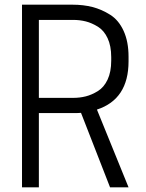

<svg xmlns="http://www.w3.org/2000/svg" viewBox="-20 -800 624 820"><path d="M146 -317V0H74V-780H290Q336 -780 375 -770Q414 -760 450.5 -737Q487 -714 508 -668Q529 -622 529 -558V-538Q529 -376 394 -332L529 0H450L326 -318Q314 -317 290 -317ZM146 -382H292Q321 -382 346.5 -388.5Q372 -395 398 -411Q424 -427 439.5 -460Q455 -493 455 -541V-556Q455 -604 439.5 -637Q424 -670 398 -686Q372 -702 346.5 -708.5Q321 -715 292 -715H146Z"/></svg>

Font: Cooper Hewitt
Style: Book
Weight: 705
Designer: Village Type and Design LLC
Foundry: Cooper Hewitt Smithsonian Design Museum
Version: 1.000; ttfautohint (v1.8.1)